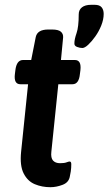

<svg xmlns="http://www.w3.org/2000/svg" viewBox="-20 -773 452 800"><path d="M323 -573Q313 -573 301 -577.5Q289 -582 290 -593Q290 -609 299 -635Q308 -661 308 -713Q308 -732 321.5 -742.5Q335 -753 360 -753H374Q395 -753 403.5 -742.5Q412 -732 412 -715Q412 -692 402 -667Q392 -642 377 -621Q362 -600 347.5 -586.5Q333 -573 323 -573ZM190 7Q155 7 125 -5.5Q95 -18 78.5 -50.5Q62 -83 68 -141L97 -422H65Q37 -422 42 -464L44 -480Q49 -523 76 -523H110L129 -619Q136 -650 181 -650H197Q223 -650 233.5 -641Q244 -632 243 -617L234 -523H292Q320 -523 315 -480L313 -465Q309 -422 282 -422H223L194 -141Q191 -115 201 -104Q211 -93 230 -93Q248 -93 257 -96.5Q266 -100 270 -100Q277 -100 277 -89Q277 -86 276.5 -73.5Q276 -61 271 -38Q267 -13 241 -3Q215 7 190 7Z"/></svg>

Font: Asap SemiBold
Style: Italic
Weight: 600
Italic angle: -6°
Designer: Pablo Cosgaya
Foundry: Omnibus-Type
Version: Version 3.001; ttfautohint (v1.8.3)